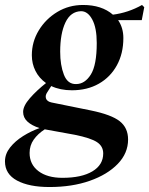

<svg xmlns="http://www.w3.org/2000/svg" viewBox="-48 -515 600 772"><path d="M151 237Q69 237 20.5 211Q-28 185 -28 134Q-28 104 -7.5 78Q13 52 45 32Q77 12 111 0Q80 -10 62.5 -26Q45 -42 45 -65Q45 -89 72 -120Q99 -151 137 -181Q109 -201 94.5 -230Q80 -259 80 -293Q80 -347 108 -393Q136 -439 182.5 -467Q229 -495 286 -495Q361 -495 406 -456Q468 -464 523 -495L532 -486L522 -434H427Q448 -403 448 -362Q448 -300 422 -252.5Q396 -205 349.5 -178.5Q303 -152 241 -152Q194 -152 158 -169L142 -144Q133 -131 137 -119Q141 -107 159 -103L317 -71Q400 -54 433.5 -27.5Q467 -1 467 46Q467 101 425.5 144Q384 187 313 212Q242 237 151 237ZM258 -177Q293 -177 317 -215Q341 -253 341 -342Q341 -403 323 -436.5Q305 -470 278 -470Q236 -469 215 -424.5Q194 -380 194 -307Q194 -253 209 -214.5Q224 -176 258 -177ZM71 100Q71 146 106.5 173Q142 200 203 200Q280 200 323.5 174Q367 148 367 102Q367 73 342 56.5Q317 40 253 27L132 5Q104 23 87.5 46.5Q71 70 71 100Z"/></svg>

Font: DM Serif Text
Style: Italic
Weight: 400
Italic angle: -12°
Designer: Colophon Foundry, Frank Grießhammer
Foundry: Colophon Foundry
Version: Version 5.100; ttfautohint (v1.8.2)